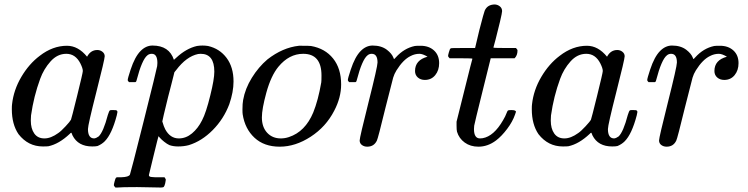

<svg xmlns="http://www.w3.org/2000/svg" viewBox="-20 -646 3349 860"><path d="M487 -153Q496 -153 499 -152.5Q502 -152 504 -150Q506 -148 506 -144Q506 -141 503 -129Q481 -45 449 -13Q436 0 417 8Q409 10 393 10Q330 10 305 -39Q300 -52 300 -51Q299 -52 296 -50Q294 -48 292 -46Q244 -1 197 9Q191 10 172 10Q106 10 63 -45Q33 -89 33 -157Q33 -173 34 -179Q41 -243 75.5 -301.5Q110 -360 158 -396Q216 -441 280 -441Q330 -441 370 -392Q386 -422 416 -422Q429 -422 439 -414Q449 -406 449 -394Q449 -381 411.5 -233.5Q374 -86 374 -68Q374 -26 402 -26Q411 -27 422 -35Q443 -55 463 -131Q469 -151 473 -152Q475 -153 483 -153ZM118 -106Q118 -70 133.5 -48Q149 -26 179 -26Q208 -26 241 -50Q253 -58 273.5 -80Q294 -102 298 -110Q300 -114 325.5 -217Q351 -320 351 -328Q351 -340 340 -362Q318 -405 277 -405Q237 -405 206.5 -371Q176 -337 160 -293Q131 -214 119 -129Q119 -126 118.5 -118Q118 -110 118 -106Z M558 -278Q552 -284 552 -287Q552 -295 565 -334Q584 -392 610 -418Q634 -442 663 -442Q738 -442 759 -378L769 -387Q814 -429 862 -440Q874 -442 887 -442Q900 -442 912 -440Q964 -428 995 -386.5Q1026 -345 1026 -281Q1026 -234 1007 -179Q982 -113 933 -63.5Q884 -14 826 4Q804 10 778 10Q756 10 739 4Q728 -1 715.5 -11Q703 -21 697 -28L690 -36Q689 -35 668 51Q647 137 647 138Q647 140 647.5 141.5Q648 143 649.5 144Q651 145 652.5 145.5Q654 146 656.5 146.5Q659 147 661.5 147Q664 147 668 147.5Q672 148 675 148Q678 148 683 148Q688 148 692 148H717Q722 155 722.5 157Q723 159 720 175Q717 187 714 190.5Q711 194 701 194Q685 194 648.5 193Q612 192 594 192Q524 192 505 194H497Q490 187 490 183Q490 179 493.5 166Q497 153 499 151L503 148H523Q557 147 562 136Q565 130 623.5 -103Q682 -336 684 -350Q685 -355 685 -364Q685 -405 660 -405Q648 -405 640 -398Q616 -379 592 -287Q592 -286 591 -283.5Q590 -281 589.5 -280.5Q589 -280 588 -279Q587 -278 584.5 -278Q582 -278 580 -278Q578 -278 572 -278ZM940 -325Q940 -405 879 -405Q877 -405 872.5 -404.5Q868 -404 867 -404Q815 -393 769 -332Q767 -330 764 -326L761 -322Q761 -321 757.5 -307.5Q754 -294 746.5 -264Q739 -234 733 -212Q707 -106 707 -102Q714 -78 720 -67Q742 -26 781 -26Q813 -26 840 -48.5Q867 -71 885 -107Q903 -141 922 -219Q940 -291 940 -325Z M1319 -441H1333Q1365 -441 1373 -440Q1436 -429 1472 -384Q1508 -339 1508 -268Q1508 -209 1477 -150Q1440 -78 1371.5 -33.5Q1303 11 1233 11Q1163 11 1120 -29Q1077 -69 1067 -134Q1066 -140 1066 -156Q1066 -182 1069 -198Q1078 -249 1108 -297.5Q1138 -346 1178 -380Q1246 -433 1319 -441ZM1153 -120Q1153 -77 1176.5 -51.5Q1200 -26 1238 -26Q1256 -26 1274 -32Q1347 -56 1383 -142Q1405 -196 1419 -277Q1420 -283 1420 -308Q1420 -405 1338 -405Q1275 -405 1227 -347Q1194 -307 1173 -231Q1153 -158 1153 -120Z M1625 11Q1611 11 1601 3.5Q1591 -4 1591 -17Q1591 -30 1631 -189Q1671 -348 1671 -366Q1671 -405 1645 -405Q1634 -405 1626 -398Q1602 -379 1578 -287Q1578 -286 1577 -283.5Q1576 -281 1575.5 -280.5Q1575 -280 1574 -279Q1573 -278 1570.5 -278Q1568 -278 1566 -278Q1564 -278 1558 -278H1544Q1538 -284 1538 -287Q1538 -295 1551 -334Q1570 -392 1596 -418Q1620 -442 1649 -442Q1688 -442 1713 -423Q1735 -406 1742 -388Q1744 -382 1745 -381.5Q1746 -381 1753 -389Q1790 -430 1838 -440Q1844 -441 1864 -441Q1901 -441 1924 -420Q1947 -399 1947 -363Q1947 -331 1929.5 -309.5Q1912 -288 1883 -288Q1864 -288 1851.5 -299Q1839 -310 1839 -328Q1839 -377 1895 -392Q1873 -405 1859 -405Q1838 -405 1819 -395Q1786 -379 1756 -331Q1746 -315 1741 -298Q1736 -281 1707 -165Q1673 -25 1668 -16Q1655 11 1625 11Z M1994 -385Q1987 -392 1987 -395Q1987 -399 1990.5 -411.5Q1994 -424 1995 -425Q1997 -430 2004.5 -430.5Q2012 -431 2055 -431H2108L2127 -511Q2148 -592 2151 -598Q2163 -626 2197 -626Q2210 -625 2219.5 -617Q2229 -609 2229 -596Q2229 -589 2219.5 -548.5Q2210 -508 2200 -470L2190 -433Q2190 -431 2240 -431H2291Q2298 -424 2298 -420Q2298 -398 2285 -385H2178L2142 -240Q2105 -91 2104 -83Q2103 -78 2103 -68Q2103 -26 2130 -26Q2137 -26 2142 -27Q2192 -36 2233 -107Q2243 -123 2251 -144Q2253 -150 2256 -151.5Q2259 -153 2271 -153Q2291 -153 2291 -145Q2291 -143 2287 -133Q2276 -101 2251.5 -68.5Q2227 -36 2202 -17Q2165 11 2123 11Q2087 11 2061.5 -7.5Q2036 -26 2027 -56Q2025 -64 2025 -83V-101L2060 -241Q2095 -382 2096 -383Q2096 -385 2045 -385Z M2816 -153Q2825 -153 2828 -152.5Q2831 -152 2833 -150Q2835 -148 2835 -144Q2835 -141 2832 -129Q2810 -45 2778 -13Q2765 0 2746 8Q2738 10 2722 10Q2659 10 2634 -39Q2629 -52 2629 -51Q2628 -52 2625 -50Q2623 -48 2621 -46Q2573 -1 2526 9Q2520 10 2501 10Q2435 10 2392 -45Q2362 -89 2362 -157Q2362 -173 2363 -179Q2370 -243 2404.5 -301.5Q2439 -360 2487 -396Q2545 -441 2609 -441Q2659 -441 2699 -392Q2715 -422 2745 -422Q2758 -422 2768 -414Q2778 -406 2778 -394Q2778 -381 2740.5 -233.5Q2703 -86 2703 -68Q2703 -26 2731 -26Q2740 -27 2751 -35Q2772 -55 2792 -131Q2798 -151 2802 -152Q2804 -153 2812 -153ZM2447 -106Q2447 -70 2462.5 -48Q2478 -26 2508 -26Q2537 -26 2570 -50Q2582 -58 2602.5 -80Q2623 -102 2627 -110Q2629 -114 2654.5 -217Q2680 -320 2680 -328Q2680 -340 2669 -362Q2647 -405 2606 -405Q2566 -405 2535.5 -371Q2505 -337 2489 -293Q2460 -214 2448 -129Q2448 -126 2447.5 -118Q2447 -110 2447 -106Z M2966 11Q2952 11 2942 3.5Q2932 -4 2932 -17Q2932 -30 2972 -189Q3012 -348 3012 -366Q3012 -405 2986 -405Q2975 -405 2967 -398Q2943 -379 2919 -287Q2919 -286 2918 -283.5Q2917 -281 2916.5 -280.5Q2916 -280 2915 -279Q2914 -278 2911.5 -278Q2909 -278 2907 -278Q2905 -278 2899 -278H2885Q2879 -284 2879 -287Q2879 -295 2892 -334Q2911 -392 2937 -418Q2961 -442 2990 -442Q3029 -442 3054 -423Q3076 -406 3083 -388Q3085 -382 3086 -381.5Q3087 -381 3094 -389Q3131 -430 3179 -440Q3185 -441 3205 -441Q3242 -441 3265 -420Q3288 -399 3288 -363Q3288 -331 3270.5 -309.5Q3253 -288 3224 -288Q3205 -288 3192.5 -299Q3180 -310 3180 -328Q3180 -377 3236 -392Q3214 -405 3200 -405Q3179 -405 3160 -395Q3127 -379 3097 -331Q3087 -315 3082 -298Q3077 -281 3048 -165Q3014 -25 3009 -16Q2996 11 2966 11Z"/></svg>

Font: MathJax_Math
Style: Regular
Weight: 400
Version: Version 1.1